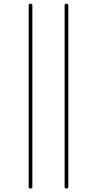

<svg xmlns="http://www.w3.org/2000/svg" viewBox="-20 -830 540 1069"><path d="M339.8 210V-799.8Q339.8 -809.6 350.1 -809.6Q360.4 -809.6 360.4 -799.8V210Q360.4 219.7 350.1 219.7Q339.8 219.7 339.8 210ZM139.6 210V-799.8Q139.6 -809.6 149.9 -809.6Q160.2 -809.6 160.2 -799.8V210Q160.2 219.7 149.9 219.7Q139.6 219.7 139.6 210Z"/></svg>

Font: Rounded-X Mgen+ 1mn thin
Style: Regular
Weight: 100
Designer: [Source Han Sans]
Ryoko NISHIZUKA  (kana & ideographs); Paul D. Hunt (Latin, Greek & Cyrillic); Wenlong ZHANG  (bopomofo
Version: Version 1.059.20150602